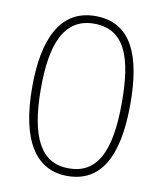

<svg xmlns="http://www.w3.org/2000/svg" viewBox="-83 -792 735 869"><g transform="rotate(10 285.0 -357.5)"><path d="M510 -360C510 -577 454 -725 286 -725C120 -725 59 -572 59 -360C59 -113 140 10 285 10C438 10 510 -117 510 -360ZM99 -360C99 -556 144 -690 286 -690C430 -690 471 -562 471 -360C471 -134 416 -25 285 -25C159 -25 99 -133 99 -360Z"/></g></svg>

Font: Noto Sans Myanmar UI ExtraLight
Style: Regular
Weight: 200
Designer: Monotype Design Team
Foundry: Monotype Imaging Inc.
Version: Version 2.103